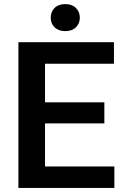

<svg xmlns="http://www.w3.org/2000/svg" viewBox="-20 -917 604 937"><path d="M538.1 0H162.6V-104.5H538.1ZM199.7 0H69.8V-710.9H199.7ZM489.3 -314.9H162.6V-417.5H489.3ZM536.1 -606H162.6V-710.9H536.1ZM298.3 -765.1Q265.1 -765.1 246.3 -783.9Q227.5 -802.7 227.5 -830.6Q227.5 -859.4 246.3 -878.2Q265.1 -897 298.3 -897Q331.5 -897 350.6 -878.2Q369.6 -859.4 369.6 -830.6Q369.6 -802.7 350.6 -783.9Q331.5 -765.1 298.3 -765.1Z"/></svg>

Font: Heebo SemiBold
Style: Regular
Weight: 600
Designer: Oded Ezer
Foundry: Ezer Type House
Version: Version 3.100